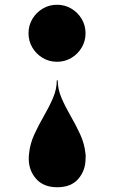

<svg xmlns="http://www.w3.org/2000/svg" viewBox="-20 -550 479 808"><path d="M221 238Q163.5 238 132.2 202.8Q101 167.5 101 118Q101 113.5 101.2 108.8Q101.5 104 102 99Q106 55.5 124.5 15.5Q143 -24.5 165 -62.5Q187 -100.5 203 -137.5Q219 -174.5 219 -212H223Q223 -174.5 239 -137.5Q255 -100.5 277 -62.5Q299 -24.5 317.5 15.5Q336 55.5 340 99Q341 104 340.5 108.8Q340 113.5 340 118Q340 167.5 309.5 202.8Q279 238 221 238ZM220 -290Q187 -290 159.8 -306.2Q132.5 -322.5 116.2 -349.8Q100 -377 100 -410Q100 -443 116.2 -470.2Q132.5 -497.5 159.8 -513.8Q187 -530 220 -530Q253 -530 280.2 -513.8Q307.5 -497.5 323.8 -470.2Q340 -443 340 -410Q340 -377 323.8 -349.8Q307.5 -322.5 280.2 -306.2Q253 -290 220 -290Z"/></svg>

Font: Bodoni Moda 48pt Black
Style: Regular
Weight: 900
Designer: Owen Earl
Foundry: indestructible type
Version: Version 2.004